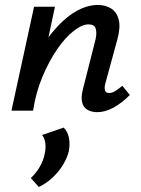

<svg xmlns="http://www.w3.org/2000/svg" viewBox="-20 -445 567 772"><path d="M371 6Q349 6 332.5 -3Q316 -12 310.5 -32.5Q305 -53 313 -85L364 -286Q370 -312 365 -329.5Q360 -347 336 -347Q310 -347 276 -320.5Q242 -294 209.5 -246.5Q177 -199 150.5 -136Q124 -73 113 0H50Q74 -103 110 -182Q146 -261 190.5 -315Q235 -369 281.5 -397Q328 -425 373 -425Q405 -425 427.5 -410.5Q450 -396 457.5 -365.5Q465 -335 452 -287L404 -111Q399 -93 402 -82Q405 -71 419 -71Q430 -71 442 -78Q454 -85 472 -100L502 -63Q468 -29 435 -11.5Q402 6 371 6ZM26 0 117 -418H201L112 0ZM136 307 104 271Q125 251 140 225.5Q155 200 160 172Q165 149 162 129Q159 109 149 98L236 68Q252 84 257 108.5Q262 133 257 162Q251 188 234 216.5Q217 245 192 268.5Q167 292 136 307Z"/></svg>

Font: Ysabeau Infant SemiBold
Style: Italic
Weight: 600
Italic angle: -12°
Designer: Christian Thalmann (Catharsis Fonts)
Version: Version 2.002; featfreeze: ss01,ss02,lnum